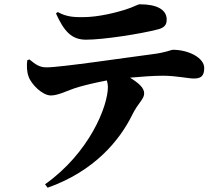

<svg xmlns="http://www.w3.org/2000/svg" viewBox="-20 -804 1040 895"><path d="M716 -667C748 -675 757 -690 757 -713C757 -760 710 -784 632 -784C621 -784 606 -772 561 -758C524 -747 443 -724 364 -724C331 -724 291 -724 249 -748L241 -741C278 -660 312 -619 381 -619C463 -619 635 -646 716 -667ZM202 71C420 -6 538 -150 596 -268C625 -327 652 -341 652 -369C652 -394 628 -416 586 -442C642 -447 696 -451 739 -451C801 -451 858 -438 883 -438C913 -438 932 -446 932 -487C932 -534 860 -572 785 -572C778 -572 754 -559 688 -551C578 -537 264 -490 197 -490C163 -490 146 -504 117 -527L107 -523C104 -498 105 -469 113 -448C125 -411 178 -359 217 -359C250 -359 291 -380 326 -392C358 -403 420 -418 478 -429C481 -419 483 -408 483 -399C483 -308 396 -91 190 55Z"/></svg>

Font: Noto Serif CJK SC Black
Style: Regular
Weight: 900
Designer: Ryoko NISHIZUKA 西塚涼子 (kana & ideographs); Frank Grießhammer (Latin, Greek & Cyrillic); Wenlong ZHANG 张文龙 (bopomofo); San
Foundry: Adobe
Version: Version 2.001;hotconv 1.1.0;makeotfexe 2.6.0